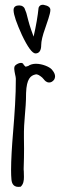

<svg xmlns="http://www.w3.org/2000/svg" viewBox="-20 -759 253 787"><path d="M138.2 -727.5C134.8 -693.8 127.9 -652.8 117.7 -608.9L107.9 -636.2C97.2 -666.5 94.2 -683.6 87.9 -706.1L80.1 -726.1C72.8 -736.3 62 -738.3 49.3 -735.8C38.1 -732.4 35.2 -725.1 35.6 -716.8C36.1 -697.3 47.9 -664.1 69.8 -615.7C93.8 -565.4 112.3 -540 125.5 -540C140.6 -540 148.9 -551.8 148.9 -574.2C148.9 -589.8 154.3 -613.3 165.5 -644C171.9 -664.6 186.5 -701.2 186.5 -718.3C186.5 -729 177.2 -735.8 158.2 -739.3C148.4 -740.2 141.6 -736.8 138.2 -727.5ZM43 -491.2C35.2 -484.4 39.1 -468.8 42 -453.6C43.5 -447.3 44.9 -440.9 44.9 -436.5C45.4 -370.6 39.6 -288.6 33.7 -217.8C28.8 -159.7 25.4 -103.5 25.4 -62C25.4 -47.4 25.9 -34.2 26.9 -23.4C28.3 -6.8 35.6 11.2 64.9 6.3C76.2 -4.4 78.1 -18.6 78.1 -33.7C78.1 -41 77.6 -48.8 77.6 -55.7C77.1 -61.5 76.7 -67.9 77.1 -71.3C78.1 -98.1 78.6 -127 78.6 -150.4C78.6 -167 78.1 -181.2 78.1 -191.9C77.6 -232.4 79.6 -258.8 82 -286.1C84 -311.5 86.9 -338.4 86.9 -377.9C88.9 -436 105.5 -449.2 124.5 -453.6C133.8 -456.5 143.1 -449.2 153.3 -440.9L155.3 -438.5L158.2 -435.5C163.6 -428.7 169.9 -420.9 181.6 -420.9C188.5 -420.9 194.8 -423.8 201.7 -432.1C212.4 -449.7 199.2 -465.8 192.4 -474.1C182.6 -485.4 152.8 -497.6 127.4 -497.6C115.7 -497.6 103.5 -494.6 95.2 -488.3C91.8 -487.8 91.8 -487.3 89.8 -486.8C84.5 -485.4 84.5 -485.4 83.5 -486.8L77.6 -492.7C72.8 -508.8 50.8 -498.5 43 -491.2Z"/></svg>

Font: Amatic Mod Bold ONEptTWO
Style: Bold
Weight: 700
Designer: David Occhino Design
Foundry: David Occhino Design
Version: Version 1.2